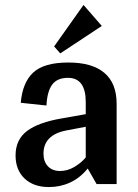

<svg xmlns="http://www.w3.org/2000/svg" viewBox="-20 -745 559 777"><path d="M43 -116Q43 -180 89.5 -215Q136 -250 231 -266L327 -283V-332Q327 -430 255 -430Q212 -430 191.5 -403Q171 -376 168 -318L64 -329Q71 -411 114.5 -451.5Q158 -492 257 -492Q353 -492 402.5 -450Q452 -408 452 -325V0H371L335 -63Q304 -25 264 -6.5Q224 12 178 12Q116 12 79.5 -22.5Q43 -57 43 -116ZM327 -108V-232L248 -217Q156 -199 156 -123Q156 -91 174 -72Q192 -53 223 -53Q253 -53 281 -69.5Q309 -86 327 -108ZM318 -725 392 -640 224 -529 199 -557Z"/></svg>

Font: Arya
Style: Bold
Weight: 700
Designer: Eduardo Rodriguez Tunni, Modular Infotech
Foundry: Eduardo Rodriguez Tunni, Modular Infotech
Version: Version 1.002